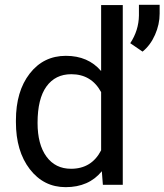

<svg xmlns="http://www.w3.org/2000/svg" viewBox="-20 -771 686 801"><path d="M46.4 0ZM46.4 -268.6Q46.4 -390.1 104 -464.1Q161.6 -538.1 254.9 -538.1Q347.7 -538.1 401.9 -474.6V-750H492.2V0H409.2L404.8 -56.6Q350.6 9.8 253.9 9.8Q162.1 9.8 104.2 -65.4Q46.4 -140.6 46.4 -261.7ZM136.7 -258.3Q136.7 -168.5 173.8 -117.7Q210.9 -66.9 276.4 -66.9Q362.3 -66.9 401.9 -144V-386.7Q361.3 -461.4 277.3 -461.4Q210.9 -461.4 173.8 -410.2Q136.7 -358.9 136.7 -258.3ZM574.7 -555.7 523.4 -590.8Q558.6 -644 559.6 -706.1V-751H646V-713.9Q646 -669.4 626.7 -625.7Q607.4 -582 574.7 -555.7Z"/></svg>

Font: Roboto
Style: Regular
Weight: 400
Designer: Google
Version: Version 2.134; 2016; ttfautohint (v1.6)